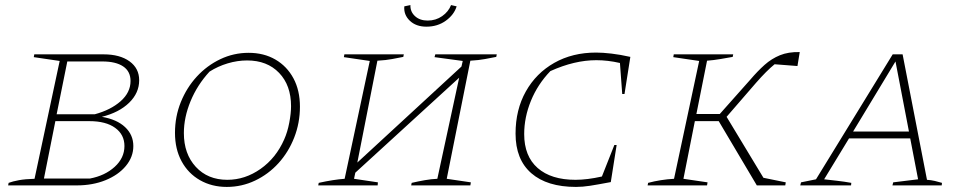

<svg xmlns="http://www.w3.org/2000/svg" viewBox="-20 -730 3803 756"><path d="M12 0 14 -10Q30 -16 54.5 -20.5Q79 -25 116 -26L215 -490L113 -505L115 -516H388Q452 -516 490 -488.5Q528 -461 528 -414Q528 -364 488.5 -325.5Q449 -287 381 -270Q440 -260 472.5 -229.5Q505 -199 505 -155Q505 -112 475.5 -76.5Q446 -41 395.5 -20.5Q345 0 282 0ZM383 -488H245L203 -280H353Q416 -297 455 -331.5Q494 -366 494 -411Q494 -449 465 -468.5Q436 -488 383 -488ZM153 -27H334Q393 -38 431.5 -73Q470 -108 470 -155Q470 -200 433.5 -226.5Q397 -253 332 -253H198Z M873 6Q814 6 767.5 -20.5Q721 -47 695 -95Q669 -143 669 -207Q669 -271 692 -328Q715 -385 755 -428.5Q795 -472 847.5 -497Q900 -522 959 -522Q1019 -522 1064.5 -495.5Q1110 -469 1135.5 -421.5Q1161 -374 1161 -310Q1161 -246 1138.5 -188.5Q1116 -131 1076.5 -87.5Q1037 -44 984.5 -19Q932 6 873 6ZM875 -22Q945 -22 1006 -65Q1067 -108 1099 -181Q1112 -210 1119 -247Q1126 -284 1126 -312Q1126 -394 1079 -443Q1032 -492 953 -492Q915 -492 876.5 -480.5Q838 -469 805 -448Q757 -396 730.5 -332Q704 -268 704 -206Q704 -124 751 -73Q798 -22 875 -22Z M1233 0 1235 -10Q1294 -23 1337 -26L1436 -490L1334 -505L1336 -516H1570L1568 -506Q1547 -502 1524 -497.5Q1501 -493 1466 -491L1387 -90L1797 -468L1802 -490L1691 -505L1694 -516H1936L1934 -506Q1913 -502 1889.5 -497.5Q1866 -493 1832 -491L1739 -26L1834 -12L1832 0H1599L1601 -10Q1627 -16 1652.5 -20.5Q1678 -25 1702 -26L1788 -424L1379 -50L1374 -26L1468 -12L1467 0ZM1659 -625Q1618 -625 1593.5 -648.5Q1569 -672 1572 -705L1596 -710Q1595 -684 1614 -666.5Q1633 -649 1664 -649Q1696 -649 1721 -666.5Q1746 -684 1756 -710L1778 -705Q1768 -672 1735.5 -648.5Q1703 -625 1659 -625Z M2248 6Q2134 6 2072 -48Q2010 -102 2010 -204Q2010 -298 2050.5 -370Q2091 -442 2162.5 -482.5Q2234 -523 2327 -523Q2353 -523 2387.5 -519Q2422 -515 2462 -506L2439 -360H2430L2421 -482Q2373 -493 2328 -493Q2242 -493 2147 -450Q2097 -398 2070.5 -333Q2044 -268 2044 -202Q2044 -115 2097 -68.5Q2150 -22 2246 -22Q2292 -22 2350 -35L2399 -159H2408L2385 -13Q2332 -3 2303 1.5Q2274 6 2248 6Z M2530 0 2532 -10Q2581 -23 2634 -26L2733 -490L2631 -505L2633 -516H2867L2865 -506Q2843 -502 2816.5 -497.5Q2790 -493 2764 -491L2722 -281H2814L2934 -416Q2963 -450 2990.5 -474.5Q3018 -499 3051 -512.5Q3084 -526 3129 -525L3120 -470L3030 -477Q3014 -464 2996 -446Q2978 -428 2957 -404L2841 -270L2986 -30L3074 -12L3072 0H2960L2810 -253H2716L2671 -26L2766 -12L2764 0Z M3630 -22Q3646 -21 3661 -17.5Q3676 -14 3689 -10L3688 0H3494L3497 -12L3595 -24L3564 -185H3323L3225 -24Q3251 -21 3277.5 -18Q3304 -15 3332 -10L3331 0H3131L3134 -12L3193 -24L3495 -516H3534ZM3339 -212H3559L3506 -488Z"/></svg>

Font: Piazzolla SC Thin
Style: Italic
Weight: 100
Italic angle: -11.3°
Designer: Juan Pablo del Peral
Foundry: Huerta Tipografica
Version: Version 1.330